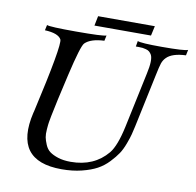

<svg xmlns="http://www.w3.org/2000/svg" viewBox="-86 -870 992 973"><g transform="rotate(10 410.0 -384.0)"><path d="M820 -693 814 -664Q743 -661 715 -632Q702 -619 696 -601Q690 -583 681 -539L623 -265Q617 -239 613 -222.5Q609 -206 597 -173.5Q585 -141 570.5 -119Q556 -97 530.5 -70Q505 -43 473.5 -26Q442 -9 395.5 2.5Q349 14 293 14Q43 14 103 -243Q105 -248 105 -250Q186 -607 173 -633Q157 -662 88 -665L94 -693Q109 -686 244 -686Q382 -686 400 -693L394 -665Q324 -662 295 -633Q279 -616 243.5 -463Q208 -310 195 -243Q191 -221 189 -210Q187 -199 185 -173Q183 -147 186 -131.5Q189 -116 198 -94.5Q207 -73 223 -61Q239 -49 266.5 -40Q294 -31 332 -31Q452 -31 521 -114Q553 -153 575 -256L635 -539Q651 -611 638 -636Q633 -645 626 -651Q619 -657 608 -659.5Q597 -662 591 -663Q585 -664 571.5 -664Q558 -664 556 -664L561 -693Q577 -685 685 -685Q803 -685 820 -693ZM622 -732H331L341 -782H633Z"/></g></svg>

Font: GFS Artemisia
Style: Italic
Weight: 400
Italic angle: -12°
Designer: Takis Katsoulidis and George D. Matthiopoulos
Foundry: George Matthiopoulos and Takis Katsoulidis
Version: Version 1.0